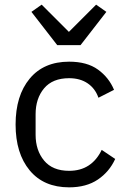

<svg xmlns="http://www.w3.org/2000/svg" viewBox="-20 -793 543 825"><path d="M277 12Q168 12 107.5 -61Q47 -134 47 -258Q47 -382 107.5 -455Q168 -528 277 -528Q354 -528 401 -494Q448 -460 470 -407L403 -373Q389 -413 356.5 -435Q324 -457 277 -457Q206 -457 169.5 -413.5Q133 -370 133 -302V-214Q133 -147 169.5 -103Q206 -59 277 -59Q326 -59 361 -82Q396 -105 417 -149L475 -110Q450 -55 400.5 -21.5Q351 12 277 12ZM326 -599H226L115 -742L159 -773L276 -656L393 -773L437 -742Z"/></svg>

Font: IBM Plex Sans
Style: Regular
Weight: 400
Designer: Mike Abbink, Paul van der Laan, Pieter van Rosmalen
Foundry: Bold Monday
Version: Version 3.201